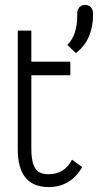

<svg xmlns="http://www.w3.org/2000/svg" viewBox="-20 -748 405 778"><path d="M293 -685V-695Q293 -708 302 -719Q311 -728 325 -728Q339 -728 348 -719Q357 -708 357 -695V-685Q357 -641 341 -602Q324 -560 287 -533L253 -566Q293 -606 293 -685ZM107 -498H265V-443H107V-143Q107 -92 122 -67Q137 -42 177 -42Q241 -42 272 -101L313 -71Q266 10 177 10Q52 10 52 -143V-624H107Z"/></svg>

Font: Bellota
Style: Regular
Weight: 400
Designer: Kemie Guaida
Foundry: Kemie Guaida
Version: Version 1.000;PS 002.000;hotconv 1.0.70;makeotf.lib2.5.58329